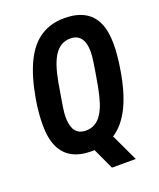

<svg xmlns="http://www.w3.org/2000/svg" viewBox="-151 -792 841 1015"><g transform="rotate(-20 269.5 -284.5)"><path d="M301 130 246 11Q243 12 239.5 12Q236 12 231 12Q165 12 121.5 -12Q78 -36 56 -84Q34 -132 34 -207Q34 -239 37 -274.5Q40 -310 47 -350Q68 -471 106 -548.5Q144 -626 201 -662.5Q258 -699 333 -699Q399 -699 443.5 -675.5Q488 -652 510.5 -604Q533 -556 533 -482Q533 -451 529.5 -414Q526 -377 519 -336Q499 -215 460 -137.5Q421 -60 363 -23L435 130ZM240 -101Q268 -101 290 -113.5Q312 -126 328.5 -150.5Q345 -175 357 -211.5Q369 -248 378 -297Q387 -345 392 -377Q397 -409 400 -429Q403 -449 404 -461.5Q405 -474 405 -483Q405 -518 396.5 -540.5Q388 -563 371 -575Q354 -587 327 -587Q299 -587 277 -574.5Q255 -562 238.5 -537.5Q222 -513 210 -476.5Q198 -440 189 -391Q181 -343 175.5 -311Q170 -279 167 -259.5Q164 -240 163 -227.5Q162 -215 162 -205Q162 -171 170.5 -147.5Q179 -124 196.5 -112.5Q214 -101 240 -101Z"/></g></svg>

Font: Archivo ExtraCondensed
Style: Bold Italic
Weight: 700
Width: 2
Italic angle: -10°
Designer: Hector Gatti
Foundry: Omnibus-Type
Version: Version 2.001